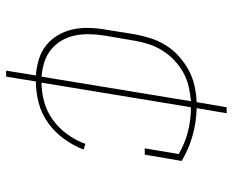

<svg xmlns="http://www.w3.org/2000/svg" viewBox="-88 -580 775 640"><g transform="rotate(90 300.0 -260.5)"><path d="M216 107 232 8Q205 6 178.5 -2Q152 -10 132 -26Q112 -42 98.5 -64.5Q85 -87 79 -113Q73 -139 73.5 -167Q74 -195 79 -223L95 -323Q100 -350 108.5 -376Q117 -402 132 -426Q147 -450 169 -469.5Q191 -489 215.5 -502Q240 -515 267 -521Q294 -527 321 -528L338 -628H358L341 -528Q389 -527 434 -514Q479 -501 517 -478L496 -355H475L494 -468Q461 -488 421 -498.5Q381 -509 338 -509L256 -11Q288 -11 320.5 -20Q353 -29 380.5 -49Q408 -69 428.5 -97.5Q449 -126 460 -157L479 -151Q466 -117 443.5 -86Q421 -55 390.5 -33Q360 -11 323.5 -1.5Q287 8 252 8L236 107ZM236 -11 318 -509Q294 -507 269.5 -501.5Q245 -496 222.5 -483.5Q200 -471 181 -453Q162 -435 148.5 -413Q135 -391 127.5 -367.5Q120 -344 116 -320L99 -220Q95 -195 94.5 -170Q94 -145 99 -121.5Q104 -98 116 -77.5Q128 -57 146 -42.5Q164 -28 187 -20.5Q210 -13 236 -11Z"/></g></svg>

Font: Iosevka HT Thin Extended
Style: Italic
Weight: 100
Width: 7
Italic angle: -9°
Monospace: yes
Designer: Belleve Invis
Foundry: Belleve Invis
Version: Version 32.3.0; ttfautohint (v1.8.4)